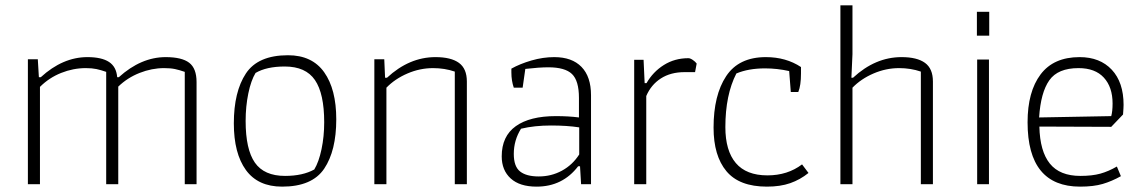

<svg xmlns="http://www.w3.org/2000/svg" viewBox="-20 -687 4259 716"><path d="M84 -466H121L125 -399H132Q214 -474 306 -474Q359 -474 386.5 -456Q414 -438 417 -399H423Q506 -474 598 -474Q658 -474 685.5 -453Q713 -432 713 -381V0H669V-419Q649 -426 632.5 -429.5Q616 -433 592 -433Q546 -433 500.5 -415Q455 -397 421 -364V0H376V-419Q356 -426 339.5 -429.5Q323 -433 300 -433Q253 -433 208 -415Q163 -397 129 -363V0H84Z M852 -227Q852 -345 897 -413Q942 -481 1054 -481Q1144 -481 1189 -417.5Q1234 -354 1234 -242Q1234 -125 1189 -58Q1144 9 1032 9Q942 9 897 -53Q852 -115 852 -227ZM1152 -55Q1169 -83 1179 -130.5Q1189 -178 1189 -231Q1189 -338 1154.5 -388.5Q1120 -439 1042 -439Q974 -439 933 -415Q916 -387 906 -338.5Q896 -290 896 -236Q896 -130 930.5 -80.5Q965 -31 1043 -31Q1109 -31 1152 -55Z M1376 -466H1413L1416 -397H1423Q1506 -474 1604 -474Q1662 -474 1691.5 -452.5Q1721 -431 1721 -383V0H1676V-420Q1638 -433 1595 -433Q1546 -433 1499.5 -413Q1453 -393 1421 -360V0H1376Z M1851 -104Q1851 -179 1903.5 -216.5Q1956 -254 2053 -254Q2101 -254 2139 -249V-322Q2139 -386 2113 -411Q2087 -436 2025 -436Q1991 -436 1939 -430L1929 -360H1896Q1887 -386 1887 -417V-431Q1919 -449 1962 -461.5Q2005 -474 2047 -474Q2113 -474 2148.5 -437.5Q2184 -401 2184 -332V0H2147L2143 -67H2136Q2078 9 1981 9Q1918 9 1884.5 -21.5Q1851 -52 1851 -104ZM2140 -111V-212Q2095 -219 2035 -219Q1973 -219 1923 -207Q1896 -164 1896 -113Q1896 -66 1919.5 -47.5Q1943 -29 1989 -29Q2036 -29 2075.5 -50.5Q2115 -72 2140 -111Z M2345 -464H2380L2384 -377H2391Q2415 -419 2455.5 -444.5Q2496 -470 2547 -470Q2554 -470 2563.5 -463.5Q2573 -457 2578 -450L2572 -418H2533Q2481 -418 2444.5 -394.5Q2408 -371 2390 -329V0H2345Z M2641 -211Q2641 -332 2688 -403Q2735 -474 2836 -474Q2911 -474 2967 -437V-413Q2967 -368 2957 -344H2929L2923 -422Q2878 -432 2833 -432Q2771 -432 2726 -413Q2685 -333 2685 -213Q2685 -125 2724 -79Q2763 -33 2842 -33Q2917 -33 2971 -74L2995 -42Q2964 -17 2927 -4Q2890 9 2840 9Q2737 9 2689 -48.5Q2641 -106 2641 -211Z M3114 -667H3159V-485L3155 -397H3161Q3244 -474 3342 -474Q3400 -474 3429.5 -452.5Q3459 -431 3459 -383V0H3414V-420Q3376 -433 3333 -433Q3284 -433 3237.5 -413Q3191 -393 3159 -360V0H3114Z M3623 -643H3669V-554H3623ZM3624 -465H3668V0H3624Z M3812 -231Q3812 -345 3860.5 -409.5Q3909 -474 4006 -474Q4082 -474 4126 -427Q4170 -380 4170 -296Q4170 -286 4168 -260L4124 -214L3856 -215Q3858 -123 3895 -77Q3932 -31 4009 -31Q4053 -31 4083.5 -39.5Q4114 -48 4145 -66L4160 -30Q4126 -11 4092 -1Q4058 9 4008 9Q3812 9 3812 -231ZM4124 -254Q4129 -272 4129 -301Q4129 -362 4096.5 -397.5Q4064 -433 4002 -433Q3925 -433 3893 -387.5Q3861 -342 3855 -249Z"/></svg>

Font: Athiti Light
Style: Regular
Weight: 300
Designer: CadsonDemak Team
Foundry: CadsonDemak
Version: Version 1.033